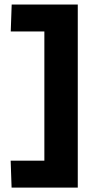

<svg xmlns="http://www.w3.org/2000/svg" viewBox="-20 -742 408 863"><path d="M329.6 101.1V-721.5H32.5L28.3 -600.5H179.4V-19.9H27.9L32.1 101.1Z"/></svg>

Font: Arad-FD-VF Thin
Style: Regular
Weight: 100
Designer: Mohammad Darvishi
Version: Version 1.010;September 21, 2024;FontCreator 15.0.0.2992 64-